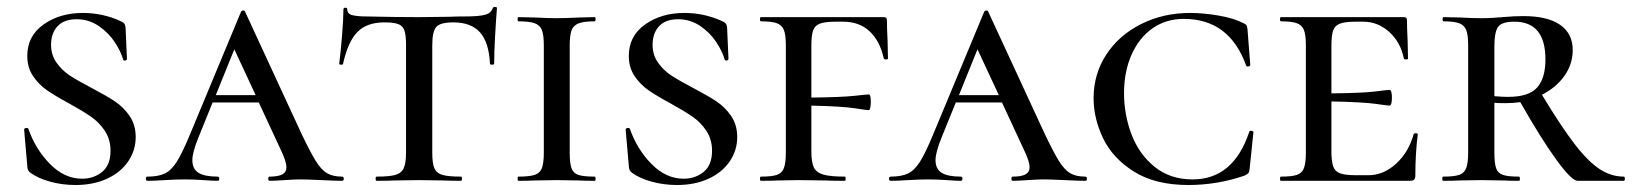

<svg xmlns="http://www.w3.org/2000/svg" viewBox="-20 -517 4666 549"><path d="M241 -266Q283 -244 308 -227.5Q333 -211 350.5 -185.5Q368 -160 368 -125Q368 -87 346.5 -55.5Q325 -24 286 -6Q247 12 196 12Q158 12 123.5 2.5Q89 -7 67 -23Q58 -29 58 -43L49 -146Q49 -150 54 -151Q59 -152 61 -149Q81 -91 122.5 -48.5Q164 -6 215 -6Q248 -6 272 -25.5Q296 -45 296 -86Q296 -118 280 -142.5Q264 -167 240 -183.5Q216 -200 178 -221Q139 -242 115 -258.5Q91 -275 74.5 -299.5Q58 -324 58 -357Q58 -414 104.5 -447Q151 -480 217 -480Q273 -480 324 -457Q333 -453 335.5 -449.5Q338 -446 339 -439L343 -349Q343 -345 338 -344Q333 -343 332 -347Q326 -369 308.5 -396Q291 -423 262.5 -442.5Q234 -462 199 -462Q163 -462 144.5 -442Q126 -422 126 -389Q126 -360 141.5 -338Q157 -316 179 -301.5Q201 -287 241 -266Z M958 0Q939 0 899 -2Q857 -4 839 -4Q822 -4 794 -2Q764 0 751 0Q747 0 747 -6Q747 -12 751 -12Q776 -12 787.5 -18.5Q799 -25 799 -39Q799 -54 785 -84L720 -224H588L547 -123Q530 -81 530 -59Q530 -34 547.5 -23Q565 -12 602 -12Q607 -12 607 -6Q607 0 602 0Q588 0 562 -2Q532 -4 509 -4Q484 -4 452 -2Q420 0 402 0Q397 0 397 -6Q397 -12 402 -12Q433 -12 451.5 -21Q470 -30 485.5 -54.5Q501 -79 523 -132L669 -483Q671 -487 675.5 -487Q680 -487 681 -483L841 -137Q867 -82 883 -56.5Q899 -31 915.5 -21.5Q932 -12 958 -12Q963 -12 963 -6Q963 0 958 0ZM711 -245 650 -376 597 -245Z M961 -335Q961 -332 955.5 -332Q950 -332 950 -335Q954 -366 958 -415Q962 -464 962 -490Q962 -495 967.5 -495Q973 -495 973 -490Q973 -477 988 -473.5Q1003 -470 1026 -470Q1112 -468 1177 -468L1264 -469Q1281 -470 1310 -470Q1348 -470 1366 -474.5Q1384 -479 1389 -494Q1390 -497 1395.5 -497Q1401 -497 1401 -494Q1398 -457 1395.5 -411.5Q1393 -366 1393 -335Q1393 -332 1387 -332Q1381 -332 1381 -335Q1378 -396 1352.5 -424.5Q1327 -453 1276 -453Q1239 -453 1227.5 -440Q1216 -427 1216 -387V-81Q1216 -50 1222 -36Q1228 -22 1244.5 -17Q1261 -12 1298 -12Q1301 -12 1301 -6Q1301 0 1298 0Q1267 0 1249 -1L1177 -2L1109 -1Q1090 0 1057 0Q1054 0 1054 -6Q1054 -12 1057 -12Q1094 -12 1111 -17Q1128 -22 1134.5 -36.5Q1141 -51 1141 -81V-389Q1141 -416 1136.5 -429.5Q1132 -443 1119 -448Q1106 -453 1079 -453Q1029 -453 1002 -425.5Q975 -398 961 -335Z M1680 -12Q1683 -12 1683 -6Q1683 0 1680 0Q1651 0 1635 -1L1571 -2L1509 -1Q1492 0 1462 0Q1460 0 1460 -6Q1460 -12 1462 -12Q1494 -12 1509 -17Q1524 -22 1529.5 -36.5Q1535 -51 1535 -81V-387Q1535 -417 1529.5 -431Q1524 -445 1509 -450.5Q1494 -456 1462 -456Q1460 -456 1460 -462Q1460 -468 1462 -468L1509 -467Q1547 -465 1571 -465Q1597 -465 1637 -467L1680 -468Q1683 -468 1683 -462Q1683 -456 1680 -456Q1649 -456 1634 -450Q1619 -444 1614 -429.5Q1609 -415 1609 -385V-81Q1609 -51 1614 -36.5Q1619 -22 1633.5 -17Q1648 -12 1680 -12Z M1961 -266Q2003 -244 2028 -227.5Q2053 -211 2070.5 -185.5Q2088 -160 2088 -125Q2088 -87 2066.5 -55.5Q2045 -24 2006 -6Q1967 12 1916 12Q1878 12 1843.5 2.5Q1809 -7 1787 -23Q1778 -29 1778 -43L1769 -146Q1769 -150 1774 -151Q1779 -152 1781 -149Q1801 -91 1842.5 -48.5Q1884 -6 1935 -6Q1968 -6 1992 -25.5Q2016 -45 2016 -86Q2016 -118 2000 -142.5Q1984 -167 1960 -183.5Q1936 -200 1898 -221Q1859 -242 1835 -258.5Q1811 -275 1794.5 -299.5Q1778 -324 1778 -357Q1778 -414 1824.5 -447Q1871 -480 1937 -480Q1993 -480 2044 -457Q2053 -453 2055.5 -449.5Q2058 -446 2059 -439L2063 -349Q2063 -345 2058 -344Q2053 -343 2052 -347Q2046 -369 2028.5 -396Q2011 -423 1982.5 -442.5Q1954 -462 1919 -462Q1883 -462 1864.5 -442Q1846 -422 1846 -389Q1846 -360 1861.5 -338Q1877 -316 1899 -301.5Q1921 -287 1961 -266Z M2518 -398 2519 -350Q2519 -347 2513.5 -347Q2508 -347 2507 -350Q2496 -400 2466.5 -427.5Q2437 -455 2391 -455H2370Q2339 -455 2324.5 -449.5Q2310 -444 2305 -430Q2300 -416 2300 -386V-238Q2387 -239 2423 -243Q2459 -247 2464 -247Q2470 -247 2470 -226Q2470 -217 2468.5 -209.5Q2467 -202 2464 -202Q2459 -202 2423.5 -207.5Q2388 -213 2300 -215V-85Q2300 -53 2307 -38.5Q2314 -24 2333.5 -18Q2353 -12 2396 -12Q2398 -12 2398 -6Q2398 0 2396 0Q2359 0 2339 -1L2263 -2L2204 -1Q2187 0 2156 0Q2153 0 2153 -6Q2153 -12 2156 -12Q2187 -12 2201.5 -17Q2216 -22 2221.5 -36.5Q2227 -51 2227 -81V-387Q2227 -417 2221.5 -431Q2216 -445 2201.5 -450.5Q2187 -456 2156 -456Q2153 -456 2153 -462Q2153 -468 2156 -468H2507Q2516 -468 2516 -460Q2516 -440 2518 -398Z M3083 0Q3064 0 3024 -2Q2982 -4 2964 -4Q2947 -4 2919 -2Q2889 0 2876 0Q2872 0 2872 -6Q2872 -12 2876 -12Q2901 -12 2912.5 -18.5Q2924 -25 2924 -39Q2924 -54 2910 -84L2845 -224H2713L2672 -123Q2655 -81 2655 -59Q2655 -34 2672.5 -23Q2690 -12 2727 -12Q2732 -12 2732 -6Q2732 0 2727 0Q2713 0 2687 -2Q2657 -4 2634 -4Q2609 -4 2577 -2Q2545 0 2527 0Q2522 0 2522 -6Q2522 -12 2527 -12Q2558 -12 2576.5 -21Q2595 -30 2610.5 -54.5Q2626 -79 2648 -132L2794 -483Q2796 -487 2800.5 -487Q2805 -487 2806 -483L2966 -137Q2992 -82 3008 -56.5Q3024 -31 3040.5 -21.5Q3057 -12 3083 -12Q3088 -12 3088 -6Q3088 0 3083 0ZM2836 -245 2775 -376 2722 -245Z M3535 -451Q3542 -448 3544 -445Q3546 -442 3547 -434L3555 -331Q3555 -328 3549.5 -327Q3544 -326 3543 -330Q3495 -463 3365 -463Q3314 -463 3275.5 -436Q3237 -409 3215.5 -360.5Q3194 -312 3194 -251Q3194 -189 3215.5 -132.5Q3237 -76 3281.5 -40Q3326 -4 3390 -4Q3507 -4 3552 -140Q3553 -144 3558.5 -143Q3564 -142 3564 -139L3553 -33Q3552 -25 3549.5 -22Q3547 -19 3539 -15Q3461 12 3378 12Q3284 12 3223 -26Q3162 -64 3134.5 -121Q3107 -178 3107 -236Q3107 -305 3143 -360.5Q3179 -416 3242.5 -448Q3306 -480 3383 -480Q3421 -480 3464.5 -472.5Q3508 -465 3535 -451Z M4034 -133Q4027 -79 4027 -15Q4027 -7 4023.5 -3.5Q4020 0 4012 0H3643Q3640 0 3640 -6Q3640 -12 3643 -12Q3674 -12 3688.5 -17Q3703 -22 3708.5 -36.5Q3714 -51 3714 -81V-387Q3714 -417 3708.5 -431Q3703 -445 3688.5 -450.5Q3674 -456 3643 -456Q3640 -456 3640 -462Q3640 -468 3643 -468H3994Q4003 -468 4003 -460Q4003 -440 4005 -398L4006 -350Q4006 -347 4000.5 -347Q3995 -347 3994 -350Q3985 -396 3952.5 -425.5Q3920 -455 3878 -455H3857Q3826 -455 3811.5 -449.5Q3797 -444 3792 -430Q3787 -416 3787 -386V-250Q3878 -251 3913 -255.5Q3948 -260 3953 -260Q3960 -260 3960 -238Q3960 -215 3953 -215Q3949 -215 3913.5 -220Q3878 -225 3787 -227V-85Q3787 -56 3792 -41.5Q3797 -27 3811.5 -21.5Q3826 -16 3857 -16H3893Q3936 -16 3972 -49Q4008 -82 4022 -133Q4023 -136 4028.5 -136Q4034 -136 4034 -133Z M4623 0H4491Q4474 0 4430 -60.5Q4386 -121 4327 -225Q4306 -222 4285 -222Q4264 -222 4253 -223V-81Q4253 -50 4258 -36Q4263 -22 4277 -17Q4291 -12 4323 -12Q4326 -12 4326 -6Q4326 0 4323 0Q4295 0 4279 -1L4215 -2L4153 -1Q4136 0 4107 0Q4104 0 4104 -6Q4104 -12 4107 -12Q4138 -12 4152.5 -17Q4167 -22 4172.5 -36.5Q4178 -51 4178 -81V-387Q4178 -417 4172.5 -431Q4167 -445 4152.5 -450.5Q4138 -456 4108 -456Q4105 -456 4105 -462Q4105 -468 4108 -468L4154 -467Q4192 -465 4215 -465Q4234 -465 4249.5 -466Q4265 -467 4276 -468Q4309 -471 4336 -471Q4405 -471 4441 -446Q4477 -421 4477 -374Q4477 -334 4453.5 -300.5Q4430 -267 4389 -246Q4444 -155 4482.5 -105Q4521 -55 4554 -33.5Q4587 -12 4623 -12Q4626 -12 4626 -6Q4626 0 4623 0ZM4292 -240Q4352 -240 4375.5 -267Q4399 -294 4399 -347Q4399 -455 4310 -455Q4274 -455 4263.5 -440Q4253 -425 4253 -385V-242Q4275 -240 4292 -240Z"/></svg>

Font: Cormorant SC Medium
Style: Regular
Weight: 500
Designer: Christian Thalmann (Catharsis Fonts)
Version: Version 3.000